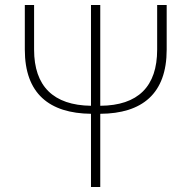

<svg xmlns="http://www.w3.org/2000/svg" viewBox="-20 -746 764 766"><path d="M343 0H380V-292C547 -293 645 -372 645 -548V-726H607V-548C607 -401 531 -325 380 -324V-726H343V-324C193 -326 116 -402 116 -548V-726H79V-548C79 -373 176 -294 343 -292Z"/></svg>

Font: Noto Sans CJK SC Thin
Style: Regular
Weight: 100
Designer: Ryoko NISHIZUKA 西塚涼子 (kana, bopomofo & ideographs); Paul D. Hunt (Latin, Greek & Cyrillic); Sandoll Communications 산돌커뮤니
Foundry: Adobe
Version: Version 2.004;hotconv 1.0.118;makeotfexe 2.5.65603